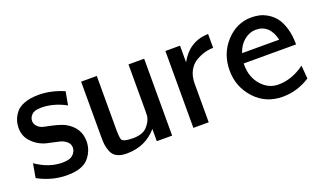

<svg xmlns="http://www.w3.org/2000/svg" viewBox="-58 -792 1850 1108"><g transform="rotate(-20 867.5 -238.5)"><path d="M28.8 -39.1 43.9 -125Q123 -69.8 206.1 -69.8Q252 -69.8 271.5 -88.9Q291 -107.9 291 -130.9Q291 -153.8 273.9 -168.5Q256.8 -183.1 236.8 -188.5Q216.8 -193.8 185.8 -200Q154.8 -206.1 141.1 -210.9Q99.1 -225.1 67.1 -259.5Q35.2 -293.9 35.2 -344.2Q35.2 -367.2 42 -388.7Q48.8 -410.2 65.9 -433.6Q83 -457 119.4 -470.9Q155.8 -484.9 208 -484.9Q284.2 -484.9 362.8 -451.2L348.1 -369.1Q272.9 -410.2 196.8 -410.2Q155.8 -410.2 138.9 -393.1Q122.1 -376 122.1 -355Q122.1 -338.9 134 -324.5Q146 -310.1 166 -303.2Q167 -303.2 220 -291.5Q272.9 -279.8 298.8 -266.1Q377.9 -222.2 377.9 -139.2Q377.9 -82 339.4 -37.1Q300.8 7.8 207 7.8Q113.8 7.8 28.8 -39.1Z M465.8 -130.9V-472.2H562V-138.2Q563 -89.4 568.8 -79.1Q580.1 -63 637.7 -63Q696.8 -63 724.4 -94Q752 -125 755.9 -155.8Q756.8 -165.5 756.8 -187V-472.2H853V0H758.8V-75.2Q688 7.8 571.8 7.8Q535.6 7.8 512.7 -4.6Q489.7 -17.1 480.2 -41Q470.7 -64.9 468.3 -84Q465.8 -103 465.8 -130.9Z M983.4 0V-472.2H1073.2V-370.1Q1132.3 -478 1248.5 -480V-395Q1221.7 -395 1195.1 -387.5Q1168.5 -379.9 1140.4 -363.5Q1112.3 -347.2 1095 -314.7Q1077.6 -282.2 1077.6 -236.8V0Z M1293 -238.8Q1293 -341.8 1358.6 -413.3Q1424.3 -484.9 1515.1 -484.9Q1540 -484.9 1564.2 -479.5Q1588.4 -474.1 1614.7 -458Q1641.1 -441.9 1660.2 -417Q1679.2 -392.1 1692.1 -349.1Q1705.1 -306.2 1705.1 -250H1383.3V-240.2Q1383.3 -166 1426.8 -116.5Q1470.2 -66.9 1531.2 -66.9Q1614.3 -66.9 1692.4 -124L1699.2 -43Q1620.1 7.8 1531.2 7.8Q1427.2 7.8 1360.1 -65.4Q1293 -138.7 1293 -238.8ZM1395 -309.1H1623Q1599.1 -409.2 1514.2 -409.2Q1477.1 -409.2 1443.6 -382.6Q1410.2 -356 1395 -309.1Z"/></g></svg>

Font: CMU Bright
Style: SemiBold
Weight: 600
Version: Version 0.7.0